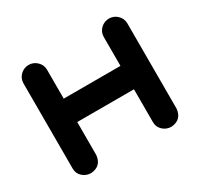

<svg xmlns="http://www.w3.org/2000/svg" viewBox="-132 -756 965 930"><g transform="rotate(-30 351.0 -291.5)"><path d="M128.9 -593.8Q155.3 -592.8 173.8 -574.7Q192.4 -556.6 193.4 -530.3V-367.2H510.7V-530.3Q511.7 -557.6 531.2 -575.7Q550.8 -593.8 578.1 -593.8Q604.5 -592.8 623 -574.7Q641.6 -556.6 642.6 -530.3V-51.8Q636.7 6.8 578.1 11.7Q550.8 11.7 530.8 -6.3Q510.7 -24.4 510.7 -51.8V-236.3H193.4V-51.8Q187.5 6.8 128.9 11.7Q101.6 11.7 81.5 -6.3Q61.5 -24.4 61.5 -51.8V-530.3Q62.5 -557.6 82 -575.7Q101.6 -593.8 128.9 -593.8Z"/></g></svg>

Font: Nico Moji
Style: Regular
Weight: 400
Version: Version 1.02